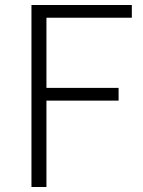

<svg xmlns="http://www.w3.org/2000/svg" viewBox="-20 -749 572 769"><path d="M106 -729H508V-678H166V-397H455V-346H166V0H106Z"/></svg>

Font: SpoqaHanSans-Light
Style: Regular
Weight: 300
Designer: [Spoqa Han Sans] Dong-huui Kim \uAE40 \uB3D9 \uD718  Younghwa Kang \uAC15 \uC601 \uD654  [Noto Sans] Ryoko NISHIZUKA \u8
Foundry: Spoqa (http://www.spoqa-han-sans.com)
Version: Version 2.000